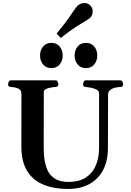

<svg xmlns="http://www.w3.org/2000/svg" viewBox="-20 -1216 850 1250"><path d="M683.6 -600.6 682.6 -252Q682.6 -168.9 651.4 -109.4Q620.1 -49.8 562 -17.8Q503.9 14.2 421.9 14.2Q331.5 14.2 262.9 -13.9Q194.3 -42 156.7 -103Q119.1 -164.1 119.1 -262.7L119.6 -602.5Q119.6 -623.5 108.4 -633.1Q97.2 -642.6 81.3 -645.8Q65.4 -648.9 50.3 -649.9Q40 -650.9 36.4 -654.1Q32.7 -657.2 32.7 -668Q32.7 -673.3 36.9 -683.1Q41 -692.9 49.3 -692.9H343.3Q351.6 -692.9 355.7 -683.1Q359.9 -673.3 359.9 -668Q359.9 -651.4 343.8 -649.9Q327.1 -648.9 308.8 -645.5Q290.5 -642.1 277.8 -635.7Q265.1 -629.4 265.1 -618.7L264.6 -255.9Q264.6 -135.3 304 -83.5Q343.3 -31.7 423.8 -31.7Q497.6 -31.7 541.7 -62.3Q585.9 -92.8 605.5 -142.8Q625 -192.9 625 -251V-607.4Q625 -624 608.9 -632.6Q592.8 -641.1 572.5 -644.8Q552.2 -648.4 538.6 -649.9Q528.3 -650.9 524.7 -654.1Q521 -657.2 521 -668Q521 -673.3 525.1 -683.1Q529.3 -692.9 537.6 -692.9H765.1Q773.4 -692.9 777.6 -683.1Q781.7 -673.3 781.7 -668Q781.7 -650.4 765.6 -649.9Q728 -648.4 705.8 -636.2Q683.6 -624 683.6 -600.6ZM539.6 -772.5Q504.9 -772.5 485.4 -796.4Q465.8 -820.3 465.8 -854.5Q465.8 -889.2 485.4 -913.1Q504.9 -937 539.6 -937Q573.7 -937 593.5 -913.1Q613.3 -889.2 613.3 -854.5Q613.3 -820.3 593.5 -796.4Q573.7 -772.5 539.6 -772.5ZM314.5 -772.5Q280.3 -772.5 260.5 -796.4Q240.7 -820.3 240.7 -854.5Q240.7 -889.2 260.5 -913.1Q280.3 -937 314.5 -937Q348.6 -937 368.4 -913.1Q388.2 -889.2 388.2 -854.5Q388.2 -820.3 368.4 -796.4Q348.6 -772.5 314.5 -772.5ZM376 -968.8 348.6 -997.1Q406.2 -1066.4 439.9 -1117.2Q473.6 -1168 484.9 -1178.7Q492.7 -1186 504.9 -1191.2Q517.1 -1196.3 530.3 -1196.3Q541 -1196.3 550.8 -1192.4Q560.5 -1188.5 568.4 -1180.2Q576.7 -1171.4 580.1 -1161.6Q583.5 -1151.9 583.5 -1141.6Q583.5 -1129.4 578.9 -1118.2Q574.2 -1106.9 566.9 -1100.1Q555.7 -1089.4 503.2 -1058.8Q450.7 -1028.3 376 -968.8Z"/></svg>

Font: Gelasio SemiBold
Style: Regular
Weight: 600
Designer: Eben Sorkin
Foundry: Eben Sorkin
Version: Version 1.008